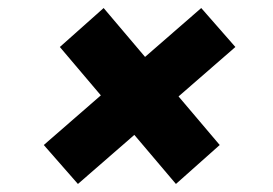

<svg xmlns="http://www.w3.org/2000/svg" viewBox="-20 -537 680 478"><path d="M418 -79 129 -420 238 -517 527 -176ZM174 -79 89 -176 481 -517 566 -420Z"/></svg>

Font: Figtree Light Black
Style: Italic
Weight: 900
Italic angle: -9.5°
Version: Version 2.000